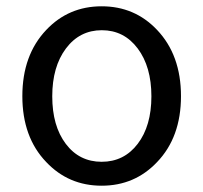

<svg xmlns="http://www.w3.org/2000/svg" viewBox="-20 -577 646 610"><path d="M127 -62Q51 -141 51 -271.5Q51 -402 127 -482Q198 -557 303 -557Q408 -557 479 -482Q555 -402 555 -271.5Q555 -141 479 -62Q408 13 303 13Q198 13 127 -62ZM189 -120Q232 -63 303 -63Q374 -63 417.5 -120Q461 -177 461 -271Q461 -365 417.5 -423Q374 -481 303.5 -481Q233 -481 189.5 -423Q146 -365 146 -271Q146 -177 189 -120Z"/></svg>

Font: Resource Han Rounded CN
Style: Regular
Weight: 400
Designer: Cyano Hao (round all glyphs); Ryoko NISHIZUKA  (kana, bopomofo & ideographs); Paul D. Hunt (Latin, Greek & Cyrillic); Sa
Foundry: Cyano Hao
Version: 0.990